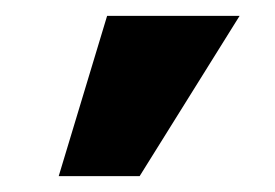

<svg xmlns="http://www.w3.org/2000/svg" viewBox="-20 -830 347 242"><path d="M54 -608 115 -810H282L156 -608Z"/></svg>

Font: Oswald
Style: Bold
Weight: 700
Designer: Vernon Adams
Foundry: Vernon Adams
Version: Version 4.103;gftools[0.9.33.dev8+g029e19f]